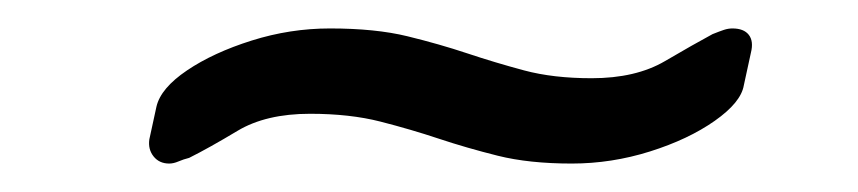

<svg xmlns="http://www.w3.org/2000/svg" viewBox="-20 -367 603 135"><path d="M99 -252Q92 -252 88 -257Q84 -262 85 -269L90 -292Q93 -305 111.5 -317.5Q130 -330 157 -338.5Q184 -347 212 -347Q244 -347 266.5 -341.5Q289 -336 308.5 -329.5Q328 -323 348.5 -317.5Q369 -312 396 -312Q427 -312 447.5 -324Q468 -336 481 -343Q486 -345 489 -346Q492 -347 495 -347Q503 -347 506.5 -342.5Q510 -338 508 -330L503 -307Q501 -295 482.5 -282Q464 -269 437 -260.5Q410 -252 382 -252Q352 -252 330 -257.5Q308 -263 288.5 -269.5Q269 -276 247.5 -281.5Q226 -287 198 -287Q167 -287 147 -275Q127 -263 113 -256Q109 -255 105.5 -253.5Q102 -252 99 -252Z"/></svg>

Font: Rubik Light Light
Style: Italic
Weight: 300
Italic angle: -12°
Version: Version 2.104